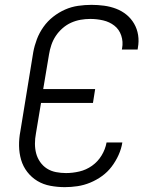

<svg xmlns="http://www.w3.org/2000/svg" viewBox="-20 -763 640 791"><path d="M247 8Q217 8 187.5 2.5Q158 -3 134 -17.5Q110 -32 92.5 -54.5Q75 -77 67 -104.5Q59 -132 58.5 -162Q58 -192 64 -223L117 -548Q122 -575 132 -601.5Q142 -628 159 -652Q176 -676 199 -694Q222 -712 248 -723.5Q274 -735 302 -739Q330 -743 357 -743Q383 -743 409 -739.5Q435 -736 458.5 -727Q482 -718 501 -702.5Q520 -687 532.5 -665.5Q545 -644 549 -618.5Q553 -593 548 -566L547 -559H482L483 -564Q488 -591 479.5 -616.5Q471 -642 451 -657.5Q431 -673 405 -679Q379 -685 352 -685Q332 -685 312 -681.5Q292 -678 273 -669.5Q254 -661 237.5 -646.5Q221 -632 209.5 -614.5Q198 -597 191.5 -577.5Q185 -558 182 -539L158 -396H372L363 -339H149L128 -213Q124 -192 124 -171Q124 -150 129 -131Q134 -112 145.5 -95.5Q157 -79 173.5 -68.5Q190 -58 210.5 -54Q231 -50 252 -50Q279 -50 307 -56.5Q335 -63 359 -80Q383 -97 398.5 -122.5Q414 -148 419 -176H484Q480 -150 468.5 -124.5Q457 -99 440 -76.5Q423 -54 400 -37.5Q377 -21 351.5 -10.5Q326 0 299.5 4Q273 8 247 8Z"/></svg>

Font: Iosevka Aile Light Oblique
Style: Regular
Weight: 300
Italic angle: -9°
Designer: Belleve Invis
Foundry: Belleve Invis
Version: Version 31.1.0; ttfautohint (v1.8.4)